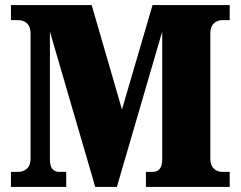

<svg xmlns="http://www.w3.org/2000/svg" viewBox="-20 -734 945 754"><path d="M23 0V-59H51Q72 -59 86 -72Q100 -85 100 -111V-603Q100 -629 86 -642Q72 -655 51 -655H23V-714H340L459 -304L579 -714H882V-655H854Q833 -655 819.5 -642Q806 -629 806 -603V-111Q806 -85 819.5 -72Q833 -59 854 -59H882V0H553V-59H579Q617 -59 617 -108V-610L439 0H354L176 -610V-108Q176 -59 213 -59H240V0Z"/></svg>

Font: Noto Serif SemiCondensed Black
Style: Regular
Weight: 900
Width: 4
Designer: Monotype Design Team
Foundry: Monotype Imaging Inc.
Version: Version 2.014; ttfautohint (v1.8.4.7-5d5b)